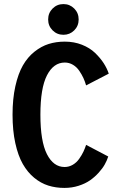

<svg xmlns="http://www.w3.org/2000/svg" viewBox="-20 -910 610 941"><path d="M291 -739.5Q259.5 -739.5 237.8 -761.2Q216 -783 216 -814.5Q216 -846.5 237.8 -868.2Q259.5 -890 291 -890Q322 -890 343.8 -868.2Q365.5 -846.5 365.5 -814.5Q365.5 -783 343.8 -761.2Q322 -739.5 291 -739.5ZM295.5 11Q253.5 11 216.8 -0.5Q180 -12 147.5 -38.8Q115 -65.5 91.8 -106.2Q68.5 -147 55 -208.5Q41.5 -270 41.5 -348Q41.5 -425.5 55.2 -487.2Q69 -549 92.2 -589.5Q115.5 -630 148.8 -656.5Q182 -683 218.5 -694.5Q255 -706 297.5 -706Q343 -706 381.5 -690.8Q420 -675.5 445.8 -650.8Q471.5 -626 488 -600.5Q504.5 -575 513 -549L402 -491.5Q396.5 -510.5 388.8 -527.5Q381 -544.5 368.5 -563Q356 -581.5 337.5 -592.5Q319 -603.5 297.5 -603.5Q242.5 -603.5 210.2 -540.8Q178 -478 178 -348Q178 -217.5 210 -154.5Q242 -91.5 296.5 -91.5Q318 -91.5 336.8 -102.5Q355.5 -113.5 368.2 -131.8Q381 -150 388.8 -166.5Q396.5 -183 402 -200L510.5 -143Q504.5 -124 493.5 -104.2Q482.5 -84.5 463.5 -63.5Q444.5 -42.5 421.2 -26.2Q398 -10 365.2 0.5Q332.5 11 295.5 11Z"/></svg>

Font: League Mono Narrow SemiBold
Style: Regular
Weight: 600
Width: 3
Designer: Tyler Finck
Foundry: The League of Moveable Type / Tyler Finck
Version: Version 2.210